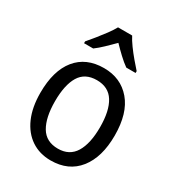

<svg xmlns="http://www.w3.org/2000/svg" viewBox="-185 -878 915 1000"><g transform="rotate(30 273.0 -378.0)"><path d="M497 -269Q497 -139 438 -64.5Q379 10 272 10Q205 10 155 -23.5Q105 -57 77.5 -119.5Q50 -182 50 -269Q50 -402 108.5 -474Q167 -546 274 -546Q375 -546 436 -474.5Q497 -403 497 -269ZM138 -269Q138 -171 170.5 -116.5Q203 -62 274 -62Q343 -62 376 -116Q409 -170 409 -269Q409 -367 376 -420Q343 -473 273 -473Q202 -473 170 -420Q138 -367 138 -269ZM315 -766Q326 -744 346 -716.5Q366 -689 388 -663Q410 -637 428 -617V-606H372Q348 -623 322.5 -647Q297 -671 272 -697Q246 -671 221 -647Q196 -623 173 -606H118V-617Q136 -638 157.5 -664.5Q179 -691 198.5 -717.5Q218 -744 230 -766Z"/></g></svg>

Font: Noto Sans Sinhala UI SemiCondensed
Style: Regular
Weight: 400
Width: 4
Designer: Jelle Bosma - Monotype Design Team
Foundry: Monotype Imaging Inc.
Version: Version 2.006; ttfautohint (v1.8.4.7-5d5b)